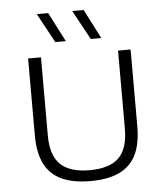

<svg xmlns="http://www.w3.org/2000/svg" viewBox="-56 -849 783 906"><g transform="rotate(-5 336.0 -396.5)"><path d="M336.5 7Q253 7 199 -18.5Q145 -44 119 -96.5Q93 -149 93 -231V-595H154V-225Q154 -130.5 198.5 -87.5Q243 -44.5 336.5 -44.5Q431 -44.5 475 -87.5Q519 -130.5 519 -225V-595H578.5V-231Q578.5 -149 552.8 -96.5Q527 -44 473.2 -18.5Q419.5 7 336.5 7ZM395.5 -661 320 -800H374L445.5 -661ZM227.5 -661 152 -800H206L277.5 -661Z"/></g></svg>

Font: Encode Sans SC SemiExpanded Light
Style: Regular
Weight: 300
Width: 6
Designer: Multiple Designers
Foundry: Impallari Type
Version: Version 3.002